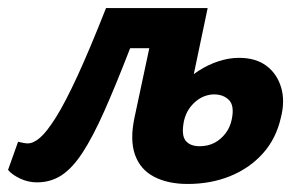

<svg xmlns="http://www.w3.org/2000/svg" viewBox="-33 -444 755 478"><path d="M59 10Q37 10 17 0.5Q-3 -9 -13 -21L12 -91Q21 -89 26.5 -88Q32 -87 36 -87Q50 -87 66.5 -101Q83 -115 106 -151.5Q129 -188 159.5 -254Q190 -320 231 -424H413L395 -324H291Q255 -231 226.5 -167Q198 -103 172.5 -64Q147 -25 120 -7.5Q93 10 59 10ZM434 14Q385 14 350.5 -4Q316 -22 303 -59Q290 -96 302 -152L360 -424H484L425 -143Q418 -108 429 -94Q440 -80 464 -80Q485 -80 501 -88.5Q517 -97 528.5 -112Q540 -127 544 -147Q551 -181 537 -195Q523 -209 500 -209Q489 -209 477.5 -205Q466 -201 455.5 -192.5Q445 -184 437 -172Q429 -160 425 -143L382 -175Q396 -205 416.5 -228.5Q437 -252 461 -267.5Q485 -283 511 -291.5Q537 -300 562 -300Q604 -300 630.5 -280Q657 -260 667 -226Q677 -192 666 -150Q654 -98 621 -61.5Q588 -25 540 -5.5Q492 14 434 14Z"/></svg>

Font: Ysabeau ExtraBold
Style: Italic
Weight: 800
Italic angle: -12°
Designer: Christian Thalmann (Catharsis Fonts)
Version: Version 2.002